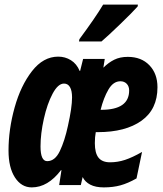

<svg xmlns="http://www.w3.org/2000/svg" viewBox="-20 -804 709 834"><path d="M17 -150Q17 -242 43.5 -337Q70 -432 119 -495Q168 -558 233 -558Q263 -558 288 -542.5Q313 -527 326 -496H328L341 -548H435L429 -510Q451 -532 476 -544.5Q501 -557 535 -557Q594 -557 629 -520.5Q664 -484 664 -425Q664 -329 594.5 -279.5Q525 -230 405 -230H396Q392 -209 392 -182Q392 -139 408 -119Q424 -99 458 -99Q491 -99 523 -109.5Q555 -120 597 -144L573 -29Q536 -8 503.5 1Q471 10 431 10Q395 10 372 -2Q349 -14 339 -35L331 0H237L247 -65H245Q188 10 118 10Q73 10 45 -33Q17 -76 17 -150ZM420 -327Q541 -327 541 -411Q541 -429 530.5 -440Q520 -451 503 -451Q472 -451 451 -415Q430 -379 417 -327ZM275 -257Q293 -337 293 -381Q293 -410 284 -425.5Q275 -441 258 -441Q232 -441 208.5 -397Q185 -353 170.5 -288Q156 -223 156 -168Q156 -104 185 -104Q219 -104 240 -148Q261 -192 275 -257ZM325 -634Q394 -727 428 -784H579L578 -776Q557 -752 502 -699Q447 -646 421 -624H323Z"/></svg>

Font: Noto Sans Display Ex Bold Cond
Style: Italic
Weight: 800
Width: 3
Italic angle: -12°
Designer: Monotype Design team
Foundry: Monotype Imaging Inc.
Version: Version 1.000